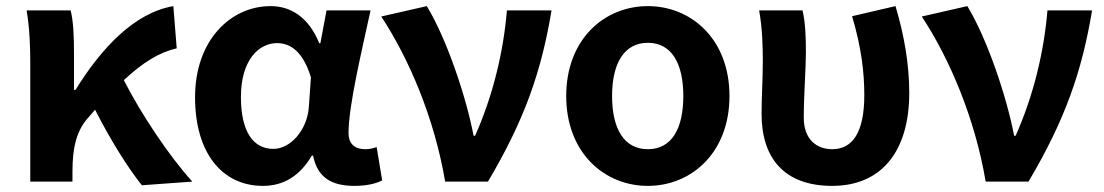

<svg xmlns="http://www.w3.org/2000/svg" viewBox="-20 -594 3612 628"><path d="M79 0H217V-32C217 -114 231 -169 271 -212C278 -220 285 -228 291 -235C342 -135 397 -47 444 12L609 0C532 -85 441 -222 385 -332C448 -390 499 -422 558 -436L547 -574C419 -552 311 -436 227 -300H222V-423C222 -475 220 -525 211 -560H67C77 -503 79 -437 79 -393Z M840 14C908 14 961 -19 1000 -85H1004C1018 -14 1064 14 1139 14C1181 14 1211 6 1230 -4L1212 -113C1199 -108 1186 -106 1175 -106C1143 -106 1120 -121 1120 -159C1120 -248 1163 -426 1192 -560H1048L1028 -453H1024C989 -539 930 -574 865 -574C735 -574 618 -463 618 -276C618 -93 707 14 840 14ZM874 -107C809 -107 768 -162 768 -277C768 -398 827 -453 886 -453C933 -453 972 -422 997 -341L990 -242C984 -168 930 -107 874 -107Z M1436 0H1576C1697 -204 1751 -362 1784 -560H1638C1627 -425 1592 -280 1534 -150H1529C1505 -277 1441 -467 1376 -574L1227 -540C1318 -402 1401 -207 1436 0Z M2099 14C2241 14 2366 -94 2366 -280C2366 -466 2241 -574 2099 -574C1957 -574 1832 -466 1832 -280C1832 -94 1957 14 2099 14ZM2099 -106C2021 -106 1982 -173 1982 -280C1982 -386 2021 -454 2099 -454C2177 -454 2215 -386 2215 -280C2215 -173 2177 -106 2099 -106Z M2702 14C2863 14 2954 -99 2954 -290C2954 -385 2937 -481 2909 -574L2767 -541C2797 -440 2807 -359 2807 -283C2807 -160 2768 -106 2702 -106C2651 -106 2609 -138 2609 -209C2609 -282 2616 -373 2616 -423C2616 -475 2614 -521 2605 -560H2463C2474 -499 2475 -437 2475 -393C2475 -335 2471 -278 2471 -221C2471 -78 2544 14 2702 14Z M3204 0H3344C3465 -204 3519 -362 3552 -560H3406C3395 -425 3360 -280 3302 -150H3297C3273 -277 3209 -467 3144 -574L2995 -540C3086 -402 3169 -207 3204 0Z"/></svg>

Font: Source Han Sans CN
Style: Bold
Weight: 700
Designer: Ryoko NISHIZUKA 西塚涼子 (kana, bopomofo & ideographs); Paul D. Hunt (Latin, Greek & Cyrillic); Sandoll Communications 산돌커뮤니
Foundry: Adobe
Version: Version 2.001;hotconv 1.0.107;makeotfexe 2.5.65593